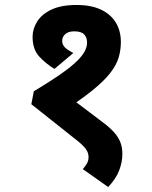

<svg xmlns="http://www.w3.org/2000/svg" viewBox="-20 -652 610 772"><path d="M288 -632Q346 -632 385.5 -613.5Q425 -595 445.5 -561.5Q466 -528 466 -483Q466 -451 457 -420.5Q448 -390 422.5 -357.5Q397 -325 349 -286.5Q301 -248 223 -198L239 -277L395 -159Q423 -138 440 -118.5Q457 -99 464.5 -78.5Q472 -58 472 -33Q472 -1 459.5 32.5Q447 66 415 100L313 28Q324 15 330 4.5Q336 -6 336 -21Q336 -38 325 -53Q314 -68 290 -87L106 -233L116 -285Q191 -330 238 -364Q285 -398 307.5 -426Q330 -454 330 -481Q330 -501 318.5 -513.5Q307 -526 279 -526Q254 -526 242 -514.5Q230 -503 230 -488Q230 -472 241.5 -461Q253 -450 275 -439L199 -375Q164 -396 137.5 -425Q111 -454 111 -504Q111 -536 129.5 -565.5Q148 -595 187 -613.5Q226 -632 288 -632Z"/></svg>

Font: Noto Sans Devanagari
Style: Bold
Weight: 700
Version: Version 2.003